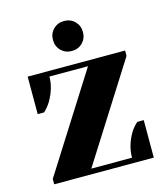

<svg xmlns="http://www.w3.org/2000/svg" viewBox="-106 -783 757 866"><g transform="rotate(-15 272.5 -350.0)"><path d="M40 -25 325 -475H145Q145 -420 112 -364Q99 -343 80 -325H50V-500H505V-475L220 -25H410Q410 -82 442 -136Q456 -159 475 -175H505V0H40ZM203 -630Q203 -660 223 -680Q243 -700 273 -700Q303 -700 323 -680Q343 -660 343 -630Q343 -600 323 -580Q303 -560 273 -560Q243 -560 223 -580Q203 -600 203 -630Z"/></g></svg>

Font: Yeseva One
Style: Regular
Weight: 400
Designer: Jovanny Lemonad
Foundry: Jovanny Lemonad
Version: Version 2.000